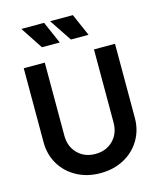

<svg xmlns="http://www.w3.org/2000/svg" viewBox="-141 -1086 1001 1199"><g transform="rotate(-15 359.0 -487.0)"><path d="M64 -266V-745H200V-273Q200 -202 244.5 -157Q289 -112 359 -112Q429 -112 473.5 -157Q518 -202 518 -273V-745H654V-266Q654 -187 616 -123.5Q578 -60 511 -24Q444 12 359 12Q274 12 207 -24Q140 -60 102 -123.5Q64 -187 64 -266ZM299 -986H446L509 -842H395ZM260 -986 323 -842H208L113 -986Z"/></g></svg>

Font: Evergrow Sans
Style: Bold
Weight: 700
Foundry: 10Web
Version: Version 1.000